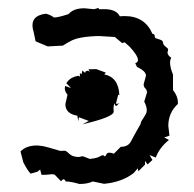

<svg xmlns="http://www.w3.org/2000/svg" viewBox="-20 -461 484 479"><path d="M211.4 -8.3Q198.2 -2 178.2 -2Q156.2 -8.3 144 -8.3Q141.6 -13.7 138.7 -13.7Q135.7 -13.7 132.3 -8.8Q127.9 -13.7 124.5 -16.8Q121.1 -20 117.7 -23.9Q115.7 -26.4 109.9 -26.4Q107.4 -26.4 104.5 -25.9Q97.2 -24.9 88.9 -24.9H83.5L80.1 -38.1L73.7 -32.7L56.2 -27.8Q47.9 -37.1 38.1 -56.2L31.2 -83Q44.9 -98.1 73.2 -98.1Q75.7 -98.1 85.4 -96.7Q95.2 -95.2 130.4 -84.5Q135.3 -84.5 140.1 -85H140.6Q145 -85 150.4 -79.6Q156.2 -73.7 162.6 -71.5Q168.9 -69.3 176.3 -69.3L186.5 -71.3L204.1 -64.5Q222.7 -66.4 230 -71.3Q233.9 -73.7 236.8 -73.7Q238.8 -73.7 239.7 -72.3Q240.7 -70.8 241.2 -70.8Q243.2 -70.8 245.6 -76.2Q247.6 -80.1 252.9 -80.1Q257.3 -80.1 264.2 -77.6L281.2 -94.7Q299.8 -94.7 306.9 -108.6Q314 -122.6 330.6 -151.4Q331.1 -155.8 333.5 -159.9Q335.9 -164.1 338.9 -168.2Q341.8 -172.4 344 -176.8Q346.2 -181.2 346.2 -186Q346.2 -195.3 339.8 -207.5L346.7 -230Q346.7 -236.8 342.5 -240.5Q338.4 -244.1 338.4 -251L344.2 -272Q344.2 -283.7 321.8 -293.9L317.4 -303.2Q324.2 -305.7 324.2 -311Q324.2 -322.3 303.2 -344.7L291 -355.5L284.7 -353.5L266.6 -368.7L227.1 -371.1Q218.8 -371.1 205.8 -370.1Q192.9 -369.1 180.9 -366.9Q168.9 -364.7 160.2 -360.6Q151.4 -356.4 136.7 -347.2L99.1 -345.2L68.8 -357.9L64 -380.9Q61 -390.1 61 -397.9Q61 -422.9 94.7 -426.8Q105 -424.3 114.7 -417.5H116.2Q125.5 -417.5 150.9 -425.8Q163.6 -440.4 190.4 -440.4L214.8 -438L224.6 -440.9Q226.6 -440.9 226.6 -439.5V-438H246.1Q271.5 -436 278.8 -420.4L291 -420.9Q341.3 -420.9 360.4 -376.5H360.8Q366.2 -376.5 366.2 -369.6Q366.2 -366.7 369.1 -365.5Q372.1 -364.3 375.7 -363.3Q379.4 -362.3 382.8 -360.6Q386.2 -358.9 386.7 -354.5Q387.2 -350.6 389.4 -348.1Q391.6 -345.7 393.8 -344Q396 -342.3 397.7 -340.8Q399.4 -339.4 399.4 -336.9L397.9 -330.1Q397.9 -323.2 407.2 -316.9Q404.3 -311.5 404.3 -304.7Q404.3 -292.5 411.6 -274.9V-236.3Q423.8 -221.2 423.8 -205.1V-201.7Q399.9 -179.7 399.9 -147L402.8 -122.6L389.6 -118.2L401.4 -111.8Q377.4 -92.3 368.7 -67.9L353 -74.2L360.4 -62L348.1 -50.8L341.8 -59.6V-50.3L325.2 -33.7L323.7 -41L313.5 -29.3Q284.7 -6.8 239.7 -2.4ZM172.9 -172.4Q143.1 -177.2 143.1 -201.2L148.4 -224.6Q141.6 -232.9 141.6 -240.7L142.6 -246.6L157.2 -241.2L145.5 -253.4Q155.3 -269.5 177.2 -272L179.7 -269L179.2 -278.8L183.6 -275.9L185.5 -285.2L191.4 -279.8Q193.4 -279.8 193.8 -283.2L199.7 -284.7L204.1 -281.7L200.7 -288.1L220.2 -288.6L244.1 -279.8L240.2 -275.4Q275.9 -268.1 277.8 -223.6L274.9 -224.6L269.5 -203.6L271 -201.2L277.3 -204.1Q272 -196.8 269.5 -196.8Q267.1 -196.8 266.1 -203.6Q263.2 -198.2 263.2 -190.9L263.7 -182.6Q263.7 -168.9 185.5 -150.9L201.7 -159.2L176.8 -168.5L175.3 -158.7Z"/></svg>

Font: Truetypewriter PolyglOTT
Style: Regular
Weight: 400
Designer: Sergey Beatoff a.k.a. Sam_T
Version: Version 3.76